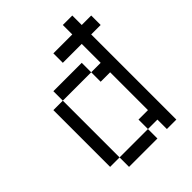

<svg xmlns="http://www.w3.org/2000/svg" viewBox="-198 -792 897 897"><g transform="rotate(-45 250.0 -344.0)"><path d="M500 -562.5V-625H437.5V-687.5H375V-625H250V-562.5H375Q375 -562.5 375 -437.5H312.5V-375H375Q375 -375 375 -125H312.5V-62.5H125V0H312.5V-62.5H375V0H437.5V-562.5ZM125 -62.5Q125 -62.5 125 -437.5H62.5Q62.5 -437.5 62.5 -62.5ZM125 -437.5H312.5V-500H125Z"/></g></svg>

Font: CalcUnifontExMono
Style: Regular
Weight: 500
Version: Version 15.0.06